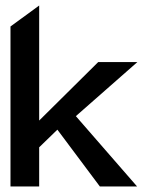

<svg xmlns="http://www.w3.org/2000/svg" viewBox="-20 -676 518 696"><path d="M122 0V-142L188 -206L342 0H477L255 -255L478 -451H336L122 -239V-656L18 -580V0Z"/></svg>

Font: Charger Pro
Style: BlkNar
Weight: 900
Designer: Jasper
Foundry: Cannot Into Space Fonts
Version: Version 1.09